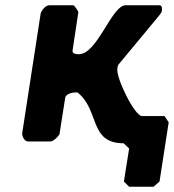

<svg xmlns="http://www.w3.org/2000/svg" viewBox="-20 -540 664 733"><path d="M260 -520H168C153 -520 137 -498 135 -487L65 -33C63 -22 72 0 87 0H173C180 0 190 -8 195 -13C199 -17 207 -26 207 -27L229 -167C231 -181 255 -187 266 -187H276C361 -120 319 7 452 7L473 27L453 153L473 173H566L589 153L624 -73L608 -97H522C494 -97 422 -243 428 -279C428 -282 431 -293 432 -293L587 -480C594 -489 597 -492 598 -500C599 -508 599 -520 588 -520H460C406 -520 352 -333 281 -333C273 -333 255 -334 257 -347L279 -493C280 -497 263 -520 260 -520Z"/></svg>

Font: Asimov Print
Style: CIt
Weight: 500
Designer: Google
Version: Version 2.000980: 2014